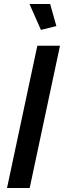

<svg xmlns="http://www.w3.org/2000/svg" viewBox="-20 -937 319 957"><path d="M127 -917H230L261 -807L184 -788ZM166 -709H279L128 0H15Z"/></svg>

Font: Raleway-v4020 SemiBold
Style: Italic
Weight: 600
Italic angle: -12°
Designer: Matt McInerney, Pablo Impallari, Rodrigo Fuenzalida
Foundry: Matt McInerney, Pablo Impallari, Rodrigo Fuenzalida
Version: Version 4.020;PS 004.020;hotconv 1.0.88;makeotf.lib2.5.64775